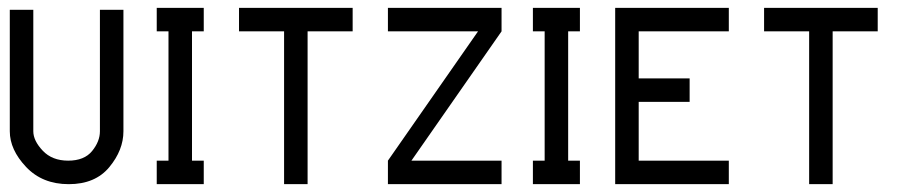

<svg xmlns="http://www.w3.org/2000/svg" viewBox="-20 -470 2340 490"><path d="M5 -445H65V-135Q65 -111 89 -85.5Q113 -60 154 -60Q195 -60 215 -84.5Q235 -109 235 -135V-445H295V-135Q295 -87 259 -43.5Q223 0 155.5 0Q88 0 46.5 -44Q5 -88 5 -135Z M380 -450H500V-390H470V-60H500V0H380V-60H410V-390H380Z M590 -450H880V-390H765V0H705V-390H590Z M970 -450H1260V-390L1030 -60H1260V0H970V-60L1200 -390H970Z M1340 -450H1460V-390H1430V-60H1460V0H1340V-60H1370V-390H1340Z M1550 -450H1840V-390H1610V-270H1740V-210H1610V-60H1840V0H1550Z M1930 -450H2220V-390H2105V0H2045V-390H1930Z"/></svg>

Font: SOV_Station
Style: Bold
Weight: 700
Version: Version 1.00